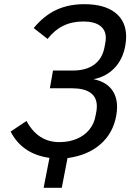

<svg xmlns="http://www.w3.org/2000/svg" viewBox="-20 -750 640 920"><path d="M31 -119.5 107 -170.5Q161.5 -69 264.5 -69Q311 -69 348 -84.8Q385 -100.5 408.2 -129Q431.5 -157.5 438 -196L442 -217Q444 -228.5 444 -241Q444 -283.5 413.8 -305.2Q383.5 -327 324.5 -327H219L234 -412H328.5Q393.5 -412 432.2 -441Q471 -470 481 -525L485 -547Q487 -557 487 -568.5Q487 -606.5 459.2 -626.8Q431.5 -647 379.5 -647Q324.5 -647 282.5 -626.2Q240.5 -605.5 208 -563.5L141.5 -615.5Q190.5 -675 249.5 -702.5Q308.5 -730 384 -730Q480 -730 532.2 -689.2Q584.5 -648.5 584.5 -574Q584.5 -555 580.5 -532Q569 -466.5 528.8 -424.2Q488.5 -382 428 -370.5Q482.5 -360 511.8 -325.5Q541 -291 541 -236.5Q541 -218.5 537 -196Q522 -111.5 461 -58.5Q400 -5.5 303.5 7.5L276 150H189L217 6.5Q86 -12 31 -119.5Z"/></svg>

Font: JuliaMono Italic
Style: Regular
Weight: 400
Italic angle: -9°
Monospace: yes
Designer: cormullion
Foundry: corm
Version: Version 0.049; ttfautohint (v1.8.4)